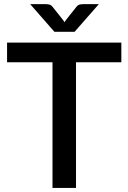

<svg xmlns="http://www.w3.org/2000/svg" viewBox="-20 -931 636 951"><path d="M581 -720H15V-622.5H240V0H356.5V-622.5H581ZM129.5 -910.5 249.5 -773.5H349.5L469.5 -910.5H391.5C386.8 -910.5 381.3 -909.8 375 -908.5C368.7 -907.2 363 -903.2 358 -896.5L306 -831L299.5 -821L293 -831L240.5 -897C235.8 -903.3 230.2 -907.2 223.8 -908.5C217.2 -909.8 211.8 -910.5 207.5 -910.5Z"/></svg>

Font: Lato Semibold
Style: Regular
Weight: 600
Designer: Lukasz Dziedzic
Foundry: tyPoland Lukasz Dziedzic
Version: Version 2.006; 2014-01-15